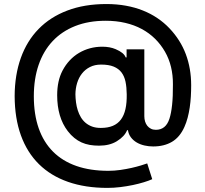

<svg xmlns="http://www.w3.org/2000/svg" viewBox="-20 -728 1008 946"><path d="M504.3 -708.1Q555.4 -708.1 600.3 -699.9Q645.2 -691.8 683.9 -676.3Q722.7 -660.9 755.5 -638.7Q788.4 -616.5 815 -588.4Q869.3 -531.2 895.6 -460.9Q921.9 -390.6 921.9 -308.2Q921.9 -280.2 920.3 -252.5Q918.7 -224.8 914.8 -198.5Q910.9 -172.2 904.5 -147.9Q898.1 -123.6 888.5 -102.3Q866.1 -52.2 827.4 -29.3Q788.7 -6.4 734.4 -6.4Q712.7 -6.4 691.8 -11.2Q670.8 -16 653.8 -25.9Q636.7 -35.9 625.2 -51Q613.6 -66.1 610.4 -86.6H606.2Q594.1 -55.8 555.4 -32Q519.9 -10.3 468 -10.3Q443.5 -10.3 422.1 -14Q400.6 -17.8 381.7 -26.3Q362.9 -34.8 346.1 -48.5Q329.2 -62.1 313.9 -82Q261.7 -149.9 261.7 -258.9Q261.7 -329.9 288 -380Q302.9 -408.4 323.5 -430.4Q344.1 -452.4 369.3 -467.3Q394.5 -482.2 423.5 -490.1Q452.4 -497.9 484 -497.9Q521.3 -497.9 549.7 -485.8Q590.9 -468.4 599.1 -445.3H603.7V-485.1H691.1V-155.5Q691.1 -141.7 694.8 -129.4Q698.5 -117.2 705.8 -108.1Q713.1 -99.1 723.5 -93.8Q734 -88.4 747.9 -88.4Q796.9 -88.4 814.6 -142.4Q823.5 -169.4 827.9 -210.9Q832.4 -252.5 832 -311.8Q832.7 -403.8 793 -473Q772.7 -508.5 744 -536.9Q715.2 -565.3 678.6 -585Q642 -604.8 597.5 -615.2Q552.9 -625.7 500.7 -625.7Q416.2 -625.7 350.3 -599.6Q284.4 -573.5 239.2 -525.2Q193.9 -476.9 170.3 -408.2Q146.7 -339.5 146.7 -253.9Q146.7 -164.8 170.6 -96.2Q194.6 -27.7 241.1 19Q287.6 65.7 356.2 89.7Q424.7 113.6 513.8 113.6Q543.3 113.6 572.8 109.4Q602.3 105.1 628.2 99.3Q654.1 93.4 674.4 87.2Q694.6 81 705.3 77.1L730.1 154.8Q713.8 162.3 688.7 169.9Q663.7 177.6 634.1 183.8Q604.4 190 572.3 193.9Q540.1 197.8 509.2 197.8Q400.2 197.8 315.3 168.1Q230.5 138.5 172.1 81Q113.6 23.4 83.1 -60.9Q52.6 -145.2 52.2 -254.6Q52.6 -358.7 82.6 -442.5Q112.6 -526.3 170.1 -585.2Q227.6 -644.2 311.8 -676.1Q396 -708.1 504.3 -708.1ZM476.6 -97.7Q511.4 -97.7 535.9 -108Q560.4 -118.3 575.8 -139Q591.3 -159.8 598.2 -190.9Q605.1 -221.9 604.4 -263.5Q604 -298.3 598.4 -325.5Q592.7 -352.6 578.5 -371.3Q564.3 -389.9 540 -399.9Q515.6 -409.8 478 -409.8Q446.7 -409.8 423.1 -397.7Q399.5 -385.7 383.7 -365.4Q367.9 -345.2 359.9 -318.7Q351.9 -292.3 351.6 -263.1Q351.9 -243.3 354.6 -223.2Q357.2 -203.1 363.1 -184.7Q369 -166.2 378.4 -150.4Q387.8 -134.6 401.6 -122.9Q415.5 -111.2 433.9 -104.4Q452.4 -97.7 476.6 -97.7Z"/></svg>

Font: Inter P Medium
Style: Regular
Weight: 500
Designer: Rasmus Andersson
Foundry: rsms
Version: Version 3.018;git-588b23468